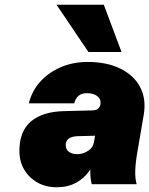

<svg xmlns="http://www.w3.org/2000/svg" viewBox="-20 -779 631 812"><path d="M219 -759H419L494 -559H354ZM563 -148Q553 -93 552 -58Q551 -23 558 0H368Q361 -26 362 -62Q311 13 220 13Q174 13 138.5 -7Q103 -27 82.5 -61.5Q62 -96 62 -141Q62 -224 111 -265.5Q160 -307 251 -309L367 -312Q385 -312 393 -318Q401 -324 404 -334L405 -339Q408 -359 392 -372Q376 -385 347 -385Q305 -385 294 -342H102Q115 -395 150.5 -434Q186 -473 237.5 -495Q289 -517 351 -517Q432 -517 489.5 -488.5Q547 -460 573 -410Q599 -360 588 -294ZM258 -165Q258 -147 271.5 -137Q285 -127 307 -127Q331 -127 352.5 -141Q374 -155 378 -180L382 -205L306 -203Q284 -202 271 -193Q258 -184 258 -165Z"/></svg>

Font: Overused Grotesk Black
Style: Italic
Weight: 900
Italic angle: -10°
Version: Version 0.003